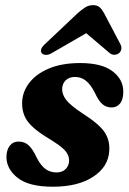

<svg xmlns="http://www.w3.org/2000/svg" viewBox="-20 -714 500 746"><path d="M199.5 -44Q222 -44 235.2 -57.2Q248.5 -70.5 248.5 -90.5Q248.5 -111 233 -128.8Q217.5 -146.5 170.5 -175Q113.5 -209 89.2 -240Q65 -271 66 -315.5Q67 -357.5 93.8 -392.2Q120.5 -427 170.5 -448Q220.5 -469 291.5 -469Q375 -469 416.8 -437.5Q458.5 -406 459 -359.5Q459.5 -328.5 447 -312.5Q434.5 -296.5 413.5 -296.5Q393 -296.5 378 -309.2Q363 -322 347.5 -355.5Q332.5 -385 314.2 -400Q296 -415 271.5 -415Q248.5 -415 235 -401.8Q221.5 -388.5 221.5 -366.5Q221.5 -346 237.8 -325Q254 -304 303.5 -271.5Q366 -231.5 386.8 -199.8Q407.5 -168 404.5 -127.5Q401 -66 342 -27.2Q283 11.5 185.5 11.5Q92 11.5 48.5 -23Q5 -57.5 5 -104.5Q5.5 -132 18 -148Q30.5 -164 52 -164Q76 -164 92 -148.8Q108 -133.5 122 -102.5Q139 -69.5 157.5 -56.8Q176 -44 199.5 -44ZM183.5 -509Q170 -500.5 159 -500.8Q148 -501 142.5 -507Q131.5 -521.5 155 -543L281.5 -662.5Q298 -677 311.5 -685.5Q325 -694 341.5 -694Q358 -694 367.2 -685.8Q376.5 -677.5 384.5 -662.5L448 -542Q453.5 -531 451 -521.5Q448.5 -512 442 -507Q433.5 -501 423 -501.2Q412.5 -501.5 403.5 -510L315 -585Z"/></svg>

Font: Fraunces 72pt S050
Style: Bold Italic
Weight: 700
Italic angle: -16°
Version: Version 1.000; ttfautohint (v1.8.3)